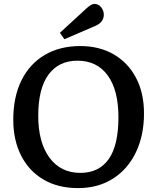

<svg xmlns="http://www.w3.org/2000/svg" viewBox="-20 -950 805 984"><path d="M380 14Q277 14 202.5 -30Q128 -74 88 -153Q48 -232 48 -337Q48 -453 90 -538Q132 -623 209.5 -668.5Q287 -714 391 -714Q489 -714 562.5 -671.5Q636 -629 677 -551.5Q718 -474 718 -368Q718 -256 676.5 -169.5Q635 -83 559 -34.5Q483 14 380 14ZM392 -64Q487 -64 537 -134.5Q587 -205 587 -349Q587 -488 532 -563.5Q477 -639 377 -639Q281 -639 228.5 -567.5Q176 -496 176 -357Q176 -220 233.5 -142Q291 -64 392 -64ZM310 -749 287 -782 422 -906Q448 -930 463 -930Q485 -930 498.5 -912.5Q512 -895 512 -875Q512 -835 466 -816Z"/></svg>

Font: Literata 12pt Medium
Style: Regular
Weight: 500
Designer: Latin by Veronika Burian and Jose Scaglione. Greek by Irene Vlachou. Cyrillic by Vera Evstafieva.
Foundry: TypeTogether
Version: Version 3.002